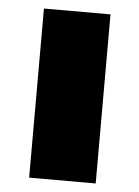

<svg xmlns="http://www.w3.org/2000/svg" viewBox="-46 -601 463 638"><g transform="rotate(5 186.0 -282.0)"><path d="M75 0V-564H297V0Z"/></g></svg>

Font: Poppins Black
Style: Regular
Weight: 900
Designer: Ninad Kale (Devanagari), Jonny Pinhorn (Latin)
Foundry: Indian Type Foundry
Version: Version 3.200;PS 1.000;hotconv 16.6.54;makeotf.lib2.5.65590